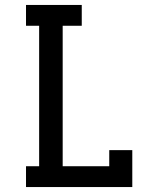

<svg xmlns="http://www.w3.org/2000/svg" viewBox="-20 -755 640 775"><path d="M85 0V-84H138V-651H85V-735H310V-651H233V-84H421V-149H514V0Z"/></svg>

Font: Iosevka Etoile Medium
Style: Regular
Weight: 500
Designer: Belleve Invis
Foundry: Belleve Invis
Version: Version 22.1.2; ttfautohint (v1.8.4)